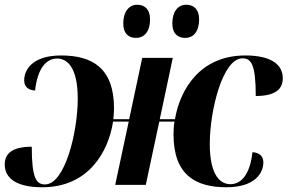

<svg xmlns="http://www.w3.org/2000/svg" viewBox="-25 -780 1223 810"><path d="M757 -620C785 -620 815 -640 815 -699C815 -740 793 -760 761 -760C724 -760 702 -729 702 -681C702 -640 723 -620 757 -620ZM549 -620C578 -620 608 -640 608 -699C608 -740 586 -760 554 -760C518 -760 495 -729 495 -681C495 -640 516 -620 549 -620ZM153 10C351 10 433 -143 452 -267H518L461 0H590L647 -267H711C708 -248 707 -230 707 -213C707 -42 800 10 930 10C1053 10 1086 -52 1086 -95C1086 -119 1072 -136 1040 -138C1030 -46 994 -3 947 -3C909 -3 860 -33 860 -173C860 -313 914 -534 998 -534C1034 -534 1054 -510 1054 -375C1141 -375 1168 -407 1168 -450C1168 -507 1120 -546 1010 -546C816 -546 734 -399 713 -277H649L704 -536H575L520 -277H453C455 -293 456 -309 456 -323C456 -494 363 -546 233 -546C110 -546 77 -484 77 -441C77 -417 91 -400 123 -398C133 -490 169 -533 216 -533C254 -533 303 -503 303 -363C303 -223 249 -2 165 -2C129 -2 109 -26 109 -161C22 -161 -5 -129 -5 -86C-5 -29 43 10 153 10Z"/></svg>

Font: Noto Serif Display
Style: Bold Italic
Weight: 700
Italic angle: -12°
Designer: Monotype Design Team
Foundry: Monotype Imaging Inc.
Version: Version 2.009